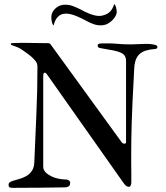

<svg xmlns="http://www.w3.org/2000/svg" viewBox="-20 -906 799 926"><path d="M188.5 -101.6Q188.5 -91.3 193.4 -83.5Q198.2 -75.7 205.1 -70.1Q211.9 -64.5 219.2 -60.5Q226.6 -56.6 231 -54.2Q235.4 -51.8 242.9 -49.3Q250.5 -46.9 259.3 -44.9Q268.1 -43 276.9 -41.7Q285.6 -40.5 292.5 -40.5Q296.4 -40.5 300.8 -40Q305.2 -39.6 309.1 -37.6Q313 -35.6 315.7 -32.5Q318.4 -29.3 318.4 -24.4Q318.4 -11.7 311 -7.1Q303.7 -2.4 294.9 -2.4Q231.9 -1.5 169.4 -0.7Q106.9 0 43 0Q33.2 0 27.3 -2Q21.5 -3.9 21.5 -15.1Q21.5 -22.9 27.1 -26.9Q32.7 -30.8 41.5 -33.7Q54.7 -38.1 72.3 -42.7Q89.8 -47.4 106 -56.4Q122.1 -65.4 133.3 -81.3Q144.5 -97.2 145.5 -124Q149.9 -239.3 155.3 -352.5Q160.6 -465.8 160.6 -583.5Q160.6 -591.8 158.7 -597.9Q156.7 -604 153.1 -609.4Q149.4 -614.7 144.5 -619.6Q139.6 -624.5 133.8 -630.4Q131.3 -632.8 125.5 -637.5Q119.6 -642.1 112.3 -647.5Q105 -652.8 96.7 -658.7Q88.4 -664.6 80.6 -669.9Q73.2 -674.3 67.6 -676.8Q62 -679.2 57.1 -680.9Q52.2 -682.6 47.4 -684.3Q42.5 -686 36.6 -688.5Q32.2 -689.9 32.2 -693.4Q32.2 -694.3 32.7 -696Q33.2 -697.8 36.6 -697.8Q56.2 -699.2 83 -699.2H104Q128.4 -699.2 154.5 -698.5Q180.7 -697.8 212.9 -697.8Q219.7 -697.8 224.1 -691.9L565.9 -221.2Q572.3 -212.9 579.6 -212.9Q587.9 -212.9 587.9 -221.2V-610.8Q587.9 -626 582.5 -635.5Q577.1 -645 564 -651.4Q550.8 -657.7 528.6 -662.4Q506.3 -667 473.1 -672.4Q459 -674.3 455.1 -677Q451.2 -679.7 451.2 -687.5Q451.2 -690.9 453.6 -692.9Q456.1 -694.8 459.5 -695.6Q462.9 -696.3 466.8 -696.5Q470.7 -696.8 473.1 -696.8H505.4Q524.4 -696.8 550.5 -694.3Q576.7 -691.9 611.8 -691.9Q625 -691.9 645 -693.1Q665 -694.3 683.6 -694.3Q690.9 -694.3 696.3 -694.1Q701.7 -693.8 706.5 -693.4Q711.4 -692.9 716.6 -691.9Q721.7 -690.9 728.5 -689.5Q739.3 -686.5 739.3 -679.2Q739.3 -671.9 730 -669.9Q703.6 -668 684.6 -662.4Q665.5 -656.7 653.1 -645.3Q640.6 -633.8 634.3 -615.5Q627.9 -597.2 627 -569.3L625 -529.8Q621.1 -461.4 618.9 -409.4Q616.7 -357.4 615.2 -314.2Q613.8 -271 613.3 -233.2Q612.8 -195.3 612.8 -154.8V-126Q612.8 -113.3 613 -98.4Q613.3 -83.5 613.3 -64.9V-24.4Q613.3 -20 610.6 -12.5Q607.9 -4.9 601.6 -4.9Q593.8 -4.9 587.6 -10Q581.5 -15.1 572.8 -27.8L209 -543.9Q204.1 -549.3 202.4 -552.2Q200.7 -555.2 195.3 -555.2Q190.9 -555.2 189.7 -549.8Q188.5 -544.4 188.5 -539.1ZM238.8 -783.7Q236.3 -783.7 234.4 -788.6Q232.4 -793.5 230.5 -797.9Q227.5 -811.5 227.5 -825.7Q228 -835.9 232.2 -844.7Q236.3 -853.5 242.7 -860.6Q249 -867.7 256.6 -872.6Q264.2 -877.4 271.5 -879.9Q281.2 -883.3 295.9 -883.3Q314.5 -883.3 333 -876.2Q351.6 -869.1 368.7 -860.4Q377.9 -855 389.2 -849.6Q400.4 -844.2 412.1 -839.6Q423.8 -835 436 -832Q448.2 -829.1 460 -829.1Q472.2 -829.1 485.4 -834.5Q499.5 -838.9 511 -850.1Q522.5 -861.3 530.8 -885.7Q533.2 -885.7 535.4 -881.6Q537.6 -877.4 539.3 -871.6Q541 -865.7 542 -858.9Q543 -852.1 543 -846.7Q542 -837.4 537.1 -828.4Q532.2 -819.3 525.1 -811.8Q518.1 -804.2 509.5 -798.1Q501 -792 493.2 -788.6Q480 -783.7 466.8 -783.7Q448.2 -783.7 431.4 -789.6Q414.6 -795.4 399.9 -803.7Q387.7 -810.1 374.8 -816.7Q361.8 -823.2 348.9 -828.4Q335.9 -833.5 323.2 -836.9Q310.5 -840.3 298.8 -840.3Q293.5 -840.3 288.1 -839.6Q282.7 -838.9 277.3 -836.9Q264.6 -831.5 254.9 -820.1Q245.1 -808.6 238.8 -783.7Z"/></svg>

Font: IM FELL French Canon SC
Style: Regular
Weight: 400
Designer: Igino Marini
Foundry: Igino Marini
Version: 3.00